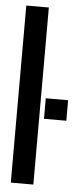

<svg xmlns="http://www.w3.org/2000/svg" viewBox="-55 -817 371 848"><g transform="rotate(5 130.0 -392.5)"><path d="M26.5 0H126.5V-785H26.5ZM148 -384.5V-293.5H247V-384.5Z"/></g></svg>

Font: Anybody ExtraCondensed Medium
Style: Regular
Weight: 500
Width: 2
Version: Version 1.113;gftools[0.9.25]